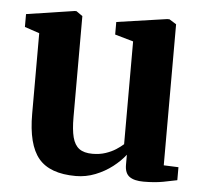

<svg xmlns="http://www.w3.org/2000/svg" viewBox="-45 -597 702 655"><g transform="rotate(5 306.0 -270.0)"><path d="M469.5 9.5Q437.5 9.5 421.2 -2.2Q405 -14 405 -42.5V-77Q388.5 -55.5 362.5 -35.2Q336.5 -15 304.2 -2.2Q272 10.5 237.5 10.5Q148.5 10.5 109.8 -36Q71 -82.5 71 -188V-464L20.5 -481V-525L185 -550H191L212.5 -535V-189Q212.5 -146 219.2 -120Q226 -94 242.2 -82Q258.5 -70 287.5 -70Q312.5 -70 332.5 -76.8Q352.5 -83.5 367.5 -93.2Q382.5 -103 392.5 -112V-464L329.5 -482V-525L501.5 -550H509.5L533.5 -535V-52L584 -50V-5.5Q566 -1.5 536.8 4Q507.5 9.5 469.5 9.5Z"/></g></svg>

Font: Merriweather 60pt
Style: Bold
Weight: 700
Version: Version 2.100